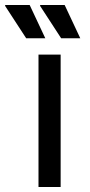

<svg xmlns="http://www.w3.org/2000/svg" viewBox="-58 -743 356 763"><path d="M95 0V-526H183V0ZM185 -591 101 -720 102 -723H199L261 -591ZM46 -591 -38 -720 -37 -723H60L122 -591Z"/></svg>

Font: Archivo VF Beta
Style: Regular
Weight: 400
Designer: Hector Gatti
Foundry: Omnibus-Type
Version: Version 1.002